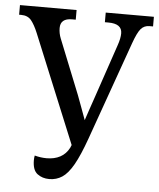

<svg xmlns="http://www.w3.org/2000/svg" viewBox="-54 -759 674 814"><g transform="rotate(5 283.0 -352.0)"><path d="M186 10Q156 10 135 -6Q114 -22 114 -64Q114 -69 114.5 -74Q115 -79 116 -84Q142 -77 167 -77Q200 -77 224.5 -90Q249 -103 263 -130L268 -142L79 -602Q65 -636 50 -654.5Q35 -673 7 -673H-2V-714H239V-673H223Q174 -673 174 -632Q174 -609 183 -587L276 -355Q288 -323 295.5 -302.5Q303 -282 314 -252Q324 -282 331 -302.5Q338 -323 349 -355L426 -582Q436 -611 436 -632Q436 -673 378 -673H363V-714H568V-673H553Q530 -673 516 -656.5Q502 -640 486 -595L337 -176Q311 -103 288 -62.5Q265 -22 240.5 -6Q216 10 186 10Z"/></g></svg>

Font: Noto Serif Condensed
Style: Regular
Weight: 400
Width: 3
Designer: Monotype Design Team
Foundry: Monotype Imaging Inc.
Version: Version 2.013; ttfautohint (v1.8.4.7-5d5b)